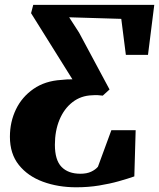

<svg xmlns="http://www.w3.org/2000/svg" viewBox="-20 -763 658 794"><path d="M295 11.5Q220 11.5 157.5 -11.5Q95 -34.5 58 -80.8Q21 -127 21 -197.5Q21 -259 46 -310.8Q71 -362.5 118.8 -395.5Q166.5 -428.5 233.5 -432.5Q244.5 -434 256.2 -434.5Q268 -435 279.5 -435L108.5 -708.5L117.5 -743H618L592 -536H500.5L481.5 -685L266 -691.5L307 -628L433 -393L405 -367.5Q395.5 -369 384.2 -369.5Q373 -370 361 -369Q314.5 -367.5 279.8 -340.5Q245 -313.5 226 -267.8Q207 -222 207 -164.5Q207 -101 234.5 -72.8Q262 -44.5 312.5 -44.5Q339 -44.5 357 -53Q375 -61.5 385 -73.5L440.5 -224.5H541L535.5 -33.5Q508.5 -24 471.2 -13.5Q434 -3 389.8 4.2Q345.5 11.5 295 11.5Z"/></svg>

Font: Merriweather 60pt Black
Style: Italic
Weight: 900
Italic angle: -7.8°
Version: Version 2.101